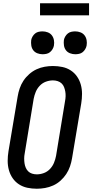

<svg xmlns="http://www.w3.org/2000/svg" viewBox="-20 -1147 565 1175"><path d="M205 8Q175 8 147 2Q119 -4 96 -19Q73 -34 57.5 -56.5Q42 -79 34.5 -106Q27 -133 27 -162.5Q27 -192 32 -222L88 -556Q92 -581 100.5 -606Q109 -631 123.5 -653Q138 -675 159 -693.5Q180 -712 204 -723Q228 -734 253.5 -738.5Q279 -743 304 -743Q334 -743 362 -737Q390 -731 413 -716Q436 -701 451.5 -678.5Q467 -656 474.5 -629Q482 -602 482 -572.5Q482 -543 477 -513L421 -179Q417 -154 408.5 -129Q400 -104 385.5 -82Q371 -60 350.5 -41.5Q330 -23 305.5 -12Q281 -1 255.5 3.5Q230 8 205 8ZM205 -80Q227 -80 248.5 -88Q270 -96 286 -113Q302 -130 310.5 -151Q319 -172 323 -193L378 -528Q381 -543 381.5 -558Q382 -573 379.5 -587Q377 -601 372 -614Q367 -627 357 -636.5Q347 -646 333 -650.5Q319 -655 304 -655Q282 -655 260.5 -647Q239 -639 223 -622Q207 -605 198.5 -584Q190 -563 186 -542L131 -207Q128 -192 128 -177Q128 -162 130 -148Q132 -134 137.5 -121Q143 -108 152.5 -98.5Q162 -89 176 -84.5Q190 -80 205 -80ZM441 -815Q424 -815 408.5 -821Q393 -827 383.5 -839.5Q374 -852 371.5 -868.5Q369 -885 371 -902Q373 -913 379.5 -924Q386 -935 395.5 -942.5Q405 -950 417 -952.5Q429 -955 440 -955Q457 -955 472.5 -949Q488 -943 497.5 -930.5Q507 -918 510 -901.5Q513 -885 510 -868Q508 -857 501.5 -846Q495 -835 485.5 -827.5Q476 -820 464 -817.5Q452 -815 441 -815ZM241 -815Q224 -815 208.5 -821Q193 -827 183.5 -839.5Q174 -852 171.5 -868.5Q169 -885 171 -902Q173 -913 179.5 -924Q186 -935 195.5 -942.5Q205 -950 217 -952.5Q229 -955 240 -955Q257 -955 272.5 -949Q288 -943 297.5 -930.5Q307 -918 310 -901.5Q313 -885 310 -868Q308 -857 301.5 -846Q295 -835 285.5 -827.5Q276 -820 264 -817.5Q252 -815 241 -815ZM525 -1053H225V-1127H525Z"/></svg>

Font: Iosevka Semibold
Style: Italic
Weight: 600
Italic angle: -9°
Monospace: yes
Designer: Belleve Invis
Foundry: Belleve Invis
Version: Version 32.5.0; ttfautohint (v1.8.4)